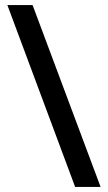

<svg xmlns="http://www.w3.org/2000/svg" viewBox="-20 -734 423 754"><path d="M108 -714 375 0H275L9 -714Z"/></svg>

Font: Noto Sans Tai Tham Medium
Style: Regular
Weight: 500
Designer: Monotype Design Team 2013. Revised by David WIlliams 2020
Foundry: Monotype Imaging Inc.
Version: Version 2.002; ttfautohint (v1.8.4.7-5d5b)